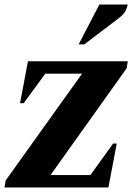

<svg xmlns="http://www.w3.org/2000/svg" viewBox="-30 -832 587 852"><path d="M-10 0 -5 -31 334 -505H171L75 -374H59L94 -560H537L532 -529L194 -55H371L472 -195H488L451 0ZM319 -635 411 -812H537Q534 -797 526 -782Q518 -767 494 -749L344 -635Z"/></svg>

Font: Spectral SC ExtraBold
Style: Italic
Weight: 800
Italic angle: -10°
Designer: Jean-Baptiste Levee
Foundry: Production Type
Version: Version 2.001